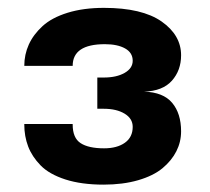

<svg xmlns="http://www.w3.org/2000/svg" viewBox="-20 -766 544 498"><path d="M353.5 -528.3Q403.3 -526.9 426.5 -499.3Q449.7 -471.7 449.7 -425.3Q449.7 -397.9 437.5 -373.8Q425.3 -349.6 401.6 -329.8Q377.9 -310.1 338.4 -298.6Q298.8 -287.1 248.5 -287.1Q191.4 -287.1 149.7 -300.5Q107.9 -314 85.4 -336.9Q63 -359.9 53 -386.2Q43 -412.6 43 -442.9V-444.3H168.5V-442.9Q168.5 -408.2 189 -394.8Q209.5 -381.3 250 -381.3Q283.7 -381.3 304 -395.8Q324.2 -410.2 324.2 -437Q324.2 -458.5 303.2 -471.2Q282.2 -483.9 249 -483.9H232.4V-564.9H249Q282.2 -564.9 303.2 -576.9Q324.2 -588.9 324.2 -608.4Q324.2 -629.4 304.4 -640.4Q284.7 -651.4 252 -651.4Q168.5 -651.4 168.5 -595.2H43Q43 -624.5 54.7 -650.4Q66.4 -676.3 90.3 -698.2Q114.3 -720.2 155.3 -732.9Q196.3 -745.6 249.5 -745.6Q348.6 -745.6 399.2 -710.2Q449.7 -674.8 449.7 -622.6Q449.7 -583.5 425.8 -556.6Q401.9 -529.8 353.5 -528.3Z"/></svg>

Font: Epilogue
Style: Bold
Weight: 700
Designer: Tyler Finck
Foundry: Etcetera Type Co
Version: Version 2.112